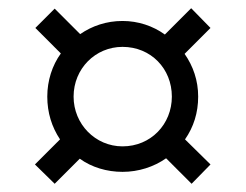

<svg xmlns="http://www.w3.org/2000/svg" viewBox="-20 -592 599 467"><path d="M113 -145 174 -206C203 -185 240 -174 278 -174C317 -174 354 -186 384 -207L446 -145L492 -192L430 -253C451 -283 462 -318 462 -357C462 -396 450 -431 429 -461L492 -524L445 -572L381 -508C352 -529 316 -541 278 -541C239 -541 204 -529 175 -509L113 -571L66 -524L128 -462C107 -433 95 -396 95 -357C95 -318 106 -283 126 -253L65 -192ZM278 -236C212 -236 159 -290 159 -357C159 -425 212 -478 278 -478C347 -478 398 -425 398 -357C398 -290 347 -236 278 -236Z"/></svg>

Font: Noto Serif Semi
Style: Regular
Weight: 600
Designer: Monotype Design Team
Foundry: Monotype Imaging Inc.
Version: Version 1.002